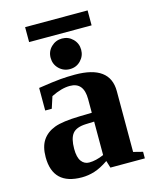

<svg xmlns="http://www.w3.org/2000/svg" viewBox="-114 -824 728 910"><g transform="rotate(-15 250.0 -369.5)"><path d="M266.6 -469.2Q439 -469.2 439 -342.3V-43.9L484.9 -32.2V0H315.9L305.2 -35.2Q267.1 -9.3 236.3 0.2Q205.6 9.8 174.3 9.8Q32.2 9.8 32.2 -127Q32.2 -178.7 53.2 -209.7Q74.2 -240.7 113.8 -255.6Q153.3 -270.5 238.3 -272.5L297.9 -273.9V-340.8Q297.9 -423.8 230 -423.8Q189 -423.8 138.2 -398.4L119.6 -341.3H87.4V-452.1Q161.1 -463.4 195.8 -466.3Q230.5 -469.2 266.6 -469.2ZM297.9 -230.5 256.8 -229Q209.5 -227.1 191.2 -204.1Q172.9 -181.2 172.9 -129.9Q172.9 -88.4 187.5 -68.8Q202.1 -49.3 225.6 -49.3Q258.8 -49.3 297.9 -66.4ZM176.8 -575.7Q176.8 -607.4 199 -628.9Q221.2 -650.4 252 -650.4Q283.2 -650.4 304.9 -628.7Q326.7 -606.9 326.7 -575.7Q326.7 -544.9 305.2 -522.7Q283.7 -500.5 252 -500.5Q220.7 -500.5 198.7 -522.2Q176.8 -543.9 176.8 -575.7ZM97.7 -674.3V-747.6H404.3V-674.3Z"/></g></svg>

Font: Liberation Serif
Style: Bold
Weight: 700
Designer: Steve Matteson
Foundry: Ascender Corporation
Version: Version 2.1.5